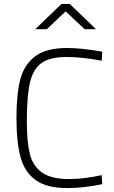

<svg xmlns="http://www.w3.org/2000/svg" viewBox="-20 -951 584 980"><path d="M64 0ZM64 -350Q64 -470 83.5 -545.5Q103 -621 159.5 -663.5Q216 -706 322 -706Q398 -706 502 -687L499 -641Q401 -660 320 -660Q235 -660 192 -629.5Q149 -599 133 -530Q117 -461 117 -331Q117 -226 132.5 -164.5Q148 -103 195 -70Q242 -37 334 -37Q406 -37 499 -57L502 -11Q405 9 324 9Q219 9 162.5 -31.5Q106 -72 85 -148.5Q64 -225 64 -350ZM294 -931H336L470 -802H412L315 -893L219 -802H160Z"/></svg>

Font: Cairo Light
Style: Regular
Weight: 300
Designer: Mohamed Gaber, the designers of Titillium
Foundry: Kief Type Foundry
Version: Version 2.009; ttfautohint (v1.5.33-1714) -l 8 -r 50 -G 200 